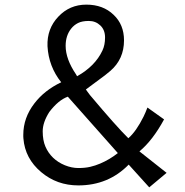

<svg xmlns="http://www.w3.org/2000/svg" viewBox="-20 -783 790 821"><path d="M530.3 -79.1Q443.4 9.8 314.9 9.8Q223.6 9.8 156.2 -46.9Q86.9 -105 80.1 -190.9Q79.6 -194.8 79.6 -198.7Q79.6 -202.6 79.6 -206.5Q79.6 -279.3 127 -340.8Q169.9 -397 241.7 -431.2Q188 -498.5 183.1 -585.4Q180.2 -660.2 229.5 -711.9Q277.8 -763.2 349.1 -763.2Q420.9 -763.2 465.8 -719.7Q510.3 -677.7 510.3 -610.4Q510.3 -530.3 452.1 -480Q442.9 -472.2 428.7 -460.9L347.2 -400.4Q350.6 -396 353.8 -391.1Q356.9 -386.2 364.7 -376.5Q478.5 -241.2 528.8 -191.9Q562.5 -221.2 593.8 -284.2Q603 -303.2 610.4 -323.2L681.6 -272.5Q632.8 -182.6 576.2 -135.7L692.4 -43.9L618.2 18.1ZM309.6 -457Q386.7 -500 418 -566.9Q429.2 -590.3 429.2 -622.8Q429.2 -655.3 408.9 -674.3Q388.7 -693.4 359.9 -693.4Q331.1 -693.4 313.7 -684.6Q296.4 -675.8 284.7 -661.1Q260.7 -631.3 260.7 -586.9Q260.7 -530.3 305.2 -464.8ZM408.2 -83.5Q448.7 -100.6 483.9 -128.4L270 -369.6Q229.5 -355 190.9 -304.2Q162.6 -259.8 162.6 -221.4Q162.6 -183.1 174.3 -156Q186 -128.9 207 -108.6Q228 -88.4 257.3 -76.4Q286.6 -64.5 315.2 -64.5Q343.8 -64.5 365.7 -69.6Q387.7 -74.7 408.2 -83.5Z"/></svg>

Font: Duru Sans
Style: Regular
Weight: 400
Designer: Onur Yazõcõgil
Foundry: Onur Yazõcõgil
Version: Version 1.002